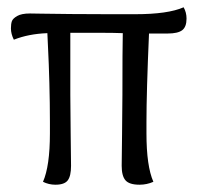

<svg xmlns="http://www.w3.org/2000/svg" viewBox="-20 -504 552 527"><path d="M10 -426Q10 -438 12.5 -445.5Q15 -453 27 -460Q39 -467 62 -467Q64 -467 94 -466.5Q124 -466 175 -465.5Q226 -465 280 -465H351Q441 -465 484 -484Q492 -470 492 -453Q492 -430 480 -421Q468 -412 440 -412H389Q382 -251 382 -169V-138Q382 -48 401 -5Q383 3 363 3Q335 3 324.5 -9Q314 -21 314 -49Q314 -62 315 -134Q316 -206 316 -244Q316 -370 317 -413Q293 -414 249 -414H173V-244Q173 -206 174 -134Q175 -62 175 -49Q175 -21 166 -9Q157 3 132 3Q114 3 98 -5Q117 -48 117 -138V-169Q117 -220 115.5 -276Q114 -332 112 -369.5Q110 -407 110 -413Q58 -411 18 -395Q10 -411 10 -426Z"/></svg>

Font: Overlock SC
Style: Regular
Weight: 400
Designer: Dario Muhafara
Foundry: Dario Manuel Muhafara
Version: Version 1.001